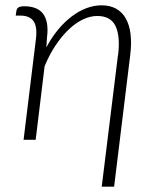

<svg xmlns="http://www.w3.org/2000/svg" viewBox="-20 -525 579 721"><path d="M408.5 176H362L423 -318H423.5Q432 -389.5 413.8 -427.2Q395.5 -465 345.5 -465Q318.5 -465 291 -451.8Q263.5 -438.5 237.8 -414Q212 -389.5 188.8 -354.8Q165.5 -320 147.5 -276.5L114 0H68.5L115 -379Q120.5 -424.5 106 -445.5Q91.5 -466.5 55.5 -466.5H39L41.5 -483.5Q42.5 -492 49 -496.8Q55.5 -501.5 71.5 -501.5Q94 -501.5 111.8 -495Q129.5 -488.5 140.8 -474.5Q152 -460.5 156.2 -438.2Q160.5 -416 156.5 -384.5L154 -347Q174 -384.5 198.2 -413.8Q222.5 -443 249.2 -463.2Q276 -483.5 304.2 -494.2Q332.5 -505 361 -505Q393 -505 415.8 -492.5Q438.5 -480 452.2 -456Q466 -432 470.2 -397.2Q474.5 -362.5 469 -318Z"/></svg>

Font: Lato Light
Style: Italic
Weight: 300
Italic angle: -7°
Designer: Lukasz Dziedzic
Foundry: tyPoland Lukasz Dziedzic
Version: Version 2.007; 2014-02-27